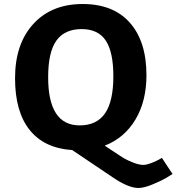

<svg xmlns="http://www.w3.org/2000/svg" viewBox="-20 -737 880 957"><path d="M542 147 340 11Q201 2 128 -89Q55 -180 55 -347Q55 -518 146 -617.5Q237 -717 392 -717Q545 -717 627.5 -623.5Q710 -530 710 -362Q710 -233 655 -141Q600 -49 502 -11Q510 -6 546.5 18.5Q583 43 600 53Q617 63 645.5 74Q674 85 695 85Q709 85 732 76.5Q755 68 771 59L787 50Q797 65 816 94Q835 123 840 130Q828 138 809 149.5Q790 161 744.5 180.5Q699 200 670 200Q620 200 542 147ZM387 -592Q302 -592 261 -534.5Q220 -477 220 -352Q220 -112 377 -112Q462 -112 503.5 -172Q545 -232 545 -357Q545 -478 507 -535Q469 -592 387 -592Z"/></svg>

Font: BitterBold
Style: Bold
Weight: 700
Designer: Sol Matas
Foundry: Sol Matas
Version: Version 001.001